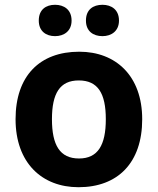

<svg xmlns="http://www.w3.org/2000/svg" viewBox="-20 -772 659 802"><path d="M142 -686C142 -642 172 -621 210 -621C247 -621 279 -642 279 -686C279 -732 247 -752 210 -752C172 -752 142 -732 142 -686ZM339 -686C339 -642 369 -621 408 -621C445 -621 477 -642 477 -686C477 -732 445 -752 408 -752C369 -752 339 -732 339 -686ZM574 -274C574 -455 464 -556 311 -556C146 -556 45 -455 45 -274C45 -92 155 10 308 10C472 10 574 -92 574 -274ZM197 -274C197 -382 230 -436 309 -436C389 -436 422 -382 422 -274C422 -166 389 -110 310 -110C230 -110 197 -166 197 -274Z"/></svg>

Font: Noto Sans Arabic UI
Style: Bold
Weight: 700
Designer: Monotype Design Team, Nadine Chahine and Nizar Qandah
Foundry: Monotype Imaging Inc.
Version: Version 2.010